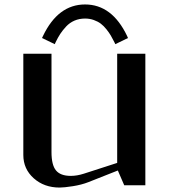

<svg xmlns="http://www.w3.org/2000/svg" viewBox="-20 -822 748 852"><path d="M83.5 -583.5H208.5V-147Q208.5 -89.8 228.5 -65.7Q248.5 -41.5 293.9 -41.5Q321.8 -41.5 352.1 -51.3L500 -99.1V-583.5H625V0H531.2L502.9 -65.4L372.1 -13.7Q342.3 -2 303.5 4.2Q264.6 10.3 244.6 10.3Q175.8 10.3 129.6 -31Q83.5 -72.3 83.5 -134.3ZM543.9 -662.6 547.9 -653.3 491.7 -626 487.3 -635.3Q479 -651.9 471.7 -664.3Q464.4 -676.8 452.4 -691.9Q440.4 -707 427.5 -716.8Q414.6 -726.6 396.2 -733.2Q377.9 -739.7 357.4 -739.7Q332 -739.7 310.5 -730.5Q289.1 -721.2 273.4 -704.3Q257.8 -687.5 247.6 -671.9Q237.3 -656.2 227.1 -635.3L223.1 -626L166.5 -653.3L170.9 -662.6Q237.8 -802.2 357.4 -802.2Q477.1 -802.2 543.9 -662.6Z"/></svg>

Font: Resagnicto
Style: Bold
Weight: 700
Version: Version 0.9991